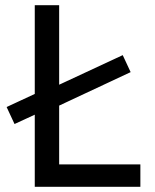

<svg xmlns="http://www.w3.org/2000/svg" viewBox="-20 -720 598 740"><path d="M114 0V-278L36 -242L5.5 -307.5L114 -358V-700H208V-393.5L453 -507.5L483.5 -442L208 -313V-86.5H521V0Z"/></svg>

Font: Geologica Light
Style: Regular
Weight: 300
Designer: Sindre Bremnes, Frode Helland
Foundry: Monokrom Skriftforlag AS
Version: Version 1.010; ttfautohint (v1.8.4.7-5d5b);gftools[0.9.28]